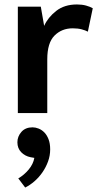

<svg xmlns="http://www.w3.org/2000/svg" viewBox="-20 -507 436 861"><path d="M60 0V-477H163L178 -391Q195 -429 232 -458Q269 -487 325 -487Q348 -487 366 -482Q384 -477 396 -470L374 -365Q363 -371 346 -375.5Q329 -380 306 -380Q257 -380 224.5 -347.5Q192 -315 192 -241V0ZM117 198Q92 193 75 175.5Q58 158 58 131Q58 105 76 84.5Q94 64 126 64Q139 64 153 69.5Q167 75 178.5 86.5Q190 98 197.5 117Q205 136 205 163Q205 191 195.5 217Q186 243 170.5 265.5Q155 288 135 305.5Q115 323 93 334L62 293Q88 278 108.5 253.5Q129 229 134 201Z"/></svg>

Font: Mukta Mahee
Style: Bold
Weight: 700
Designer: Shuchita Grover, Noopur Datye, Girish Dalvi, Yashodeep Gholap
Foundry: Ek Type
Version: Version 2.538;PS 1.000;hotconv 16.6.51;makeotf.lib2.5.65220;